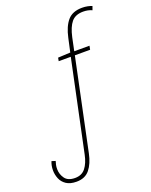

<svg xmlns="http://www.w3.org/2000/svg" viewBox="-269 -860 941 1195"><g transform="rotate(-20 201.5 -262.0)"><path d="M26 241Q-16 241 -41.5 224Q-67 207 -78 180Q-89 153 -89 125Q-89 107 -86 93Q-83 79 -78 67L-53 75Q-57 87 -59.5 99Q-62 111 -62 126Q-62 160 -42 188Q-22 216 25 216Q70 216 94.5 184.5Q119 153 130 100L257 -502H177L181 -524L263 -528L283 -619Q298 -689 330.5 -727Q363 -765 427 -765Q446 -765 463 -761.5Q480 -758 492 -753L483 -728Q457 -740 425 -740Q373 -740 347 -708.5Q321 -677 307 -613L289 -527H390L385 -502H284L157 102Q144 165 113.5 203Q83 241 26 241Z"/></g></svg>

Font: Noto Sans SemiCondensed Thin
Style: Italic
Weight: 100
Width: 4
Italic angle: -12°
Designer: Monotype Design Team
Foundry: Monotype Imaging Inc.
Version: Version 2.013; ttfautohint (v1.8.4.7-5d5b)